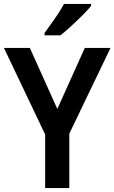

<svg xmlns="http://www.w3.org/2000/svg" viewBox="-20 -958 583 978"><path d="M272 -403 412 -714H543L333 -277V0H210V-273L0 -714H132ZM444 -928Q429 -909 401 -881Q373 -853 342.5 -825Q312 -797 288 -778H207V-790Q231 -823 259.5 -863.5Q288 -904 306 -938H444Z"/></svg>

Font: Noto Sans Tamil SemiCondensed SemiBold
Style: Regular
Weight: 600
Width: 4
Designer: Jelle Bosma - Monotype Design Team
Foundry: Monotype Imaging Inc.
Version: Version 2.004; ttfautohint (v1.8.4.7-5d5b)